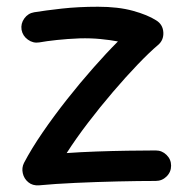

<svg xmlns="http://www.w3.org/2000/svg" viewBox="-20 -513 574 578"><path d="M44.9 -423.3Q42 -441.9 53.2 -457.5Q64.5 -473.1 83 -476.1Q115.2 -481.4 165.8 -487.1Q216.3 -492.7 274.9 -492.7Q335.9 -492.7 380.1 -480.5Q424.3 -468.3 450.2 -451.7Q470.2 -439.5 471.7 -415.8Q473.1 -392.1 455.6 -377.4Q430.2 -356 394.5 -318.8Q358.9 -281.7 320.1 -236.3Q281.2 -190.9 244.9 -143.3Q208.5 -95.7 180.7 -52.2Q222.7 -55.2 270.3 -56.9Q317.9 -58.6 364.3 -59.3Q410.6 -60.1 448.7 -60.1Q467.8 -60.1 481.4 -46.6Q495.1 -33.2 495.1 -14.2Q495.1 4.9 481.4 18.3Q467.8 31.7 448.7 31.7Q398.4 31.7 334 33.2Q269.5 34.7 206.5 37.6Q143.6 40.5 97.7 44.9Q78.1 46.4 65.2 35.6Q52.2 24.9 48.6 8.5Q44.9 -7.8 52.2 -22.5Q74.7 -65.4 108.4 -114.5Q142.1 -163.6 181.4 -213.4Q220.7 -263.2 260.5 -308.3Q300.3 -353.5 335 -388.2Q312 -392.6 282.5 -395.5Q252.9 -398.4 219.7 -397.5Q182.6 -396 151.1 -392.6Q119.6 -389.2 98.1 -385.3Q79.6 -382.3 64 -393.6Q48.3 -404.8 44.9 -423.3Z"/></svg>

Font: Mikhak-DS1-FD Medium
Style: Regular
Weight: 500
Designer: Amin Abedi
Version: Version 3.2